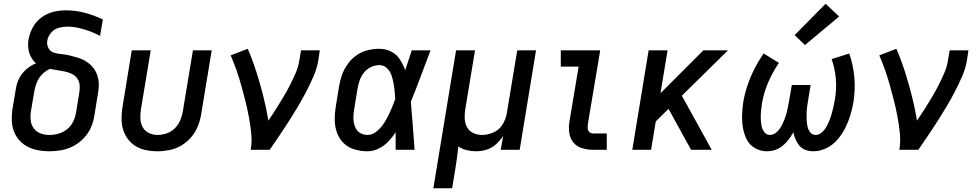

<svg xmlns="http://www.w3.org/2000/svg" viewBox="-20 -798 5224 1023"><path d="M244 8Q276 8 308.5 2Q341 -4 372 -20.5Q403 -37 427 -62.5Q451 -88 464.5 -119Q478 -150 483 -183L500 -288Q504 -310 506 -332Q508 -354 504 -375.5Q500 -397 490.5 -415.5Q481 -434 466.5 -448.5Q452 -463 434.5 -473.5Q417 -484 396.5 -490Q376 -496 355.5 -501.5Q335 -507 313 -509Q291 -511 270 -516.5Q249 -522 238.5 -541Q228 -560 232 -582Q236 -605 252.5 -624Q269 -643 292 -649.5Q315 -656 338 -656Q370 -656 400 -649Q430 -642 458.5 -631.5Q487 -621 513 -607L528 -694Q483 -716 433.5 -729.5Q384 -743 331 -743Q298 -743 264.5 -735Q231 -727 201.5 -705.5Q172 -684 155 -652.5Q138 -621 132 -588Q128 -564 131 -540Q134 -516 144.5 -495.5Q155 -475 172 -461Q144 -449 120.5 -429Q97 -409 83 -382Q69 -355 65 -327L47 -221Q41 -184 43.5 -147.5Q46 -111 62.5 -80Q79 -49 107.5 -28.5Q136 -8 171.5 0Q207 8 244 8ZM244 -79Q219 -79 196.5 -87Q174 -95 160 -114Q146 -133 143.5 -157.5Q141 -182 145 -207L163 -312Q167 -336 176.5 -359.5Q186 -383 204.5 -402Q223 -421 246 -431Q266 -427 286 -424Q306 -421 325.5 -417Q345 -413 362.5 -404.5Q380 -396 391.5 -380Q403 -364 404.5 -343.5Q406 -323 402 -302L385 -197Q381 -173 369.5 -149.5Q358 -126 337.5 -109.5Q317 -93 292.5 -86Q268 -79 244 -79Z M818 8Q850 8 883 1.5Q916 -5 946.5 -23Q977 -41 999.5 -68Q1022 -95 1034.5 -126.5Q1047 -158 1052 -190L1108 -530H1008L954 -204Q950 -180 940 -156.5Q930 -133 911.5 -114.5Q893 -96 868.5 -87.5Q844 -79 820 -79Q795 -79 773 -89.5Q751 -100 740 -121Q729 -142 728 -166.5Q727 -191 731 -216L783 -530H682L633 -230Q627 -193 628 -156.5Q629 -120 643.5 -87.5Q658 -55 684.5 -32.5Q711 -10 746 -1Q781 8 818 8Z M1316 0H1417Q1443 -38 1469 -76Q1495 -114 1519.5 -152.5Q1544 -191 1567.5 -230.5Q1591 -270 1612 -310.5Q1633 -351 1651 -392.5Q1669 -434 1676 -477L1684 -530H1584L1575 -477Q1570 -443 1555.5 -409.5Q1541 -376 1524.5 -343.5Q1508 -311 1489 -279.5Q1470 -248 1450.5 -217Q1431 -186 1410 -155Q1399 -222 1382.5 -287Q1366 -352 1346 -415Q1326 -478 1300 -538L1209 -503Q1226 -464 1240 -424Q1254 -384 1265.5 -343Q1277 -302 1287.5 -260Q1298 -218 1306 -175.5Q1314 -133 1318.5 -89Q1323 -45 1316 0Z M1938 8Q1968 8 1997 -6Q2026 -20 2048 -43Q2070 -66 2088 -93Q2088 -47 2088 0H2189Q2184 -64 2179.5 -128Q2175 -192 2169 -256Q2197 -324 2222.5 -393Q2248 -462 2274 -530H2174Q2156 -477 2139 -424Q2128 -454 2111 -481Q2094 -508 2064.5 -523Q2035 -538 2001 -538Q1970 -538 1939 -530.5Q1908 -523 1880.5 -504Q1853 -485 1833.5 -458Q1814 -431 1803 -401Q1792 -371 1787 -340L1769 -230Q1763 -194 1763.5 -158.5Q1764 -123 1775.5 -91Q1787 -59 1811 -35.5Q1835 -12 1868.5 -2Q1902 8 1938 8ZM1938 -79Q1920 -79 1903.5 -87Q1887 -95 1878 -110Q1869 -125 1865.5 -142.5Q1862 -160 1863 -178.5Q1864 -197 1867 -216L1885 -326Q1889 -348 1896.5 -370Q1904 -392 1919.5 -411.5Q1935 -431 1957 -441Q1979 -451 2001 -451Q2024 -451 2040.5 -436Q2057 -421 2064.5 -400.5Q2072 -380 2076 -358.5Q2080 -337 2082.5 -314.5Q2085 -292 2086 -270Q2077 -246 2067.5 -223Q2058 -200 2046.5 -177Q2035 -154 2020 -133Q2005 -112 1983.5 -95.5Q1962 -79 1938 -79Z M2289 205H2389L2406 102Q2411 72 2415 42Q2419 12 2422 -18Q2442 -4 2467 2Q2492 8 2517 8Q2545 8 2572.5 -0.5Q2600 -9 2622.5 -29Q2645 -49 2661 -74L2648 0H2749L2836 -530H2736L2680 -193Q2675 -163 2657.5 -134.5Q2640 -106 2609.5 -92.5Q2579 -79 2549 -79Q2524 -79 2502 -89Q2480 -99 2468.5 -120Q2457 -141 2456 -166Q2455 -191 2459 -216L2511 -530H2410Z M3140 0H3213V-87H3140Q3128 -87 3120 -94.5Q3112 -102 3111.5 -113.5Q3111 -125 3112 -136L3178 -530H2968V-443H3063L3014 -150Q3009 -120 3013 -90.5Q3017 -61 3035 -39Q3053 -17 3081.5 -8.5Q3110 0 3140 0Z M3349 0H3449L3474 -151L3542 -218L3662 0H3772L3613 -288L3859 -530H3728L3499 -301L3537 -530H3436Z M4066 8Q4088 8 4109.5 1Q4131 -6 4149.5 -21Q4168 -36 4182 -54.5Q4196 -73 4207 -93Q4211 -74 4219 -55Q4227 -36 4240 -21Q4253 -6 4272.5 1Q4292 8 4313 8Q4349 8 4383 -8.5Q4417 -25 4442 -54Q4467 -83 4483.5 -116Q4500 -149 4510.5 -183.5Q4521 -218 4527 -253Q4538 -321 4532 -386.5Q4526 -452 4505 -513L4411 -483Q4429 -433 4433.5 -377.5Q4438 -322 4428 -266Q4425 -248 4421 -230Q4417 -212 4412 -194Q4407 -176 4400 -158.5Q4393 -141 4384 -124Q4375 -107 4359.5 -93Q4344 -79 4326 -79Q4308 -79 4297 -93Q4286 -107 4282.5 -124Q4279 -141 4278 -158.5Q4277 -176 4277.5 -193.5Q4278 -211 4280.5 -229Q4283 -247 4286 -265L4299 -345H4199L4185 -265Q4182 -247 4178.5 -229Q4175 -211 4170 -193Q4165 -175 4158 -157.5Q4151 -140 4141.5 -123Q4132 -106 4116.5 -92.5Q4101 -79 4083 -79Q4064 -79 4052.5 -94Q4041 -109 4037.5 -127.5Q4034 -146 4033.5 -164.5Q4033 -183 4034.5 -202.5Q4036 -222 4039 -241Q4045 -280 4057.5 -318Q4070 -356 4088.5 -392.5Q4107 -429 4130 -463L4049 -513Q4021 -473 3999.5 -430.5Q3978 -388 3963 -343.5Q3948 -299 3940 -254Q3935 -219 3934 -184.5Q3933 -150 3938.5 -117Q3944 -84 3959 -54.5Q3974 -25 4003 -8.5Q4032 8 4066 8ZM4269 -558 4451 -710 4379 -778 4214 -611Z M4772 0H4873Q4899 -38 4925 -76Q4951 -114 4975.5 -152.5Q5000 -191 5023.5 -230.5Q5047 -270 5068 -310.5Q5089 -351 5107 -392.5Q5125 -434 5132 -477L5140 -530H5040L5031 -477Q5026 -443 5011.5 -409.5Q4997 -376 4980.5 -343.5Q4964 -311 4945 -279.5Q4926 -248 4906.5 -217Q4887 -186 4866 -155Q4855 -222 4838.5 -287Q4822 -352 4802 -415Q4782 -478 4756 -538L4665 -503Q4682 -464 4696 -424Q4710 -384 4721.5 -343Q4733 -302 4743.5 -260Q4754 -218 4762 -175.5Q4770 -133 4774.5 -89Q4779 -45 4772 0Z"/></svg>

Font: Iosevka Sparkle Medium Oblique
Style: Regular
Weight: 500
Italic angle: -9°
Designer: Belleve Invis
Foundry: Belleve Invis
Version: Version 4.5.0; ttfautohint (v1.8.3)